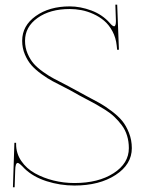

<svg xmlns="http://www.w3.org/2000/svg" viewBox="-20 -790 613 820"><path d="M35.2 9.8 41.5 -180.2H48.8V-174.3Q48.8 -134.8 71 -102.3Q93.3 -69.8 129.4 -49.8Q165.5 -29.8 209 -19Q252.4 -8.3 297.9 -8.3Q399.9 -8.3 465.1 -50.3Q530.3 -92.3 530.3 -157.2Q530.3 -185.5 522.7 -210.4Q515.1 -235.4 500 -255.4Q484.9 -275.4 468.5 -291Q452.1 -306.6 428 -321.8Q403.8 -336.9 385.3 -347.2Q366.7 -357.4 340.3 -371.1Q314 -384.8 299.3 -393.6Q285.2 -401.9 255.6 -417Q226.1 -432.1 205.1 -443.1Q184.1 -454.1 157.7 -473.1Q131.3 -492.2 114.7 -511Q98.1 -529.8 86.4 -557.1Q74.7 -584.5 74.7 -615.7Q74.7 -680.2 132.6 -721.4Q190.4 -762.7 277.8 -762.7Q323.2 -762.7 370.4 -745.1Q417.5 -727.5 448.7 -691.9Q460.9 -677.7 467.3 -677.7Q475.1 -677.7 475.1 -700.7Q475.1 -703.6 474.1 -729Q473.1 -754.4 472.7 -770H480.5L487.8 -580.1Q487.8 -576.7 483.9 -576.7Q480 -576.7 480 -580.1L478.5 -594.7Q475.1 -628.9 460.2 -656.5Q445.3 -684.1 424.8 -701.4Q404.3 -718.8 378.2 -730.5Q352.1 -742.2 327.1 -746.8Q302.2 -751.5 277.8 -751.5Q193.8 -751.5 140.4 -713.4Q86.9 -675.3 86.9 -615.7Q86.9 -586.4 97.9 -560.8Q108.9 -535.2 124.3 -517.8Q139.6 -500.5 165 -482.4Q190.4 -464.4 210.7 -453.9Q231 -443.4 260.3 -428.2Q289.6 -413.1 304.7 -404.3Q318.8 -396 352.3 -378.4Q385.7 -360.8 406.7 -349.1Q427.7 -337.4 456.3 -315.9Q484.9 -294.4 501.7 -273.9Q518.6 -253.4 530.8 -222.7Q543 -191.9 543 -157.2Q543 -87.9 473.6 -42.7Q404.3 2.4 297.9 2.4Q236.8 2.4 179 -16.1Q121.1 -34.7 84.5 -70.3Q62.5 -94.2 55.7 -94.2Q45.4 -94.2 44.9 -62L42.5 9.8Z"/></svg>

Font: Znikomit
Style: Regular
Weight: 100
Designer: gluk
Foundry: gluk
Version: Version 0.53